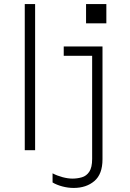

<svg xmlns="http://www.w3.org/2000/svg" viewBox="-20 -740 640 946"><path d="M343 186Q315 186 287 178.5Q259 171 239 159V114Q262 126 288.5 133Q315 140 337 140Q361 140 383.5 133.5Q406 127 420 106Q434 85 434 43V-465H294V-511H485V45Q485 118 445 152Q405 186 343 186ZM102 0V-720H153V0ZM404 -625V-720H504V-625Z"/></svg>

Font: Chivo Mono Thin
Style: Regular
Weight: 250
Designer: Hector Gatti
Foundry: Omnibus-Type
Version: Version 1.008